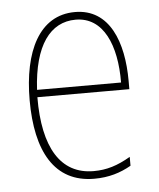

<svg xmlns="http://www.w3.org/2000/svg" viewBox="-45 -576 517 626"><g transform="rotate(-5 214.0 -263.5)"><path d="M223 -537C106 -537 51 -423 51 -263C51 -97 108 10 239 10C287 10 325 -2 360 -22V-51C317 -26 282 -15 239 -15C131 -15 76 -106 77 -271H378V-298C378 -424 337 -537 223 -537ZM223 -512C314 -512 354 -417 353 -295H78C86 -440 140 -512 223 -512Z"/></g></svg>

Font: Noto Sans Malayalam Condensed Thin
Style: Regular
Weight: 100
Width: 3
Designer: Jelle Bosma - Monotype Design Team
Foundry: Monotype Imaging Inc.
Version: Version 2.104